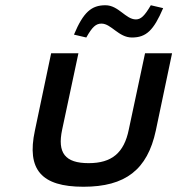

<svg xmlns="http://www.w3.org/2000/svg" viewBox="-20 -703 676 732"><path d="M113 -205C81 -56 138 9 298 9C458 9 542 -56 574 -205L636 -500H533L471 -209C453 -120 406 -81 318 -81C228 -81 198 -120 217 -209L279 -500H175ZM262 -571 309 -560C332 -601 346 -613 367 -613C404 -613 432 -560 483 -560C538 -560 566 -588 602 -672L555 -683C531 -642 517 -629 498 -629C459 -629 432 -683 382 -683C329 -683 298 -657 262 -571Z"/></svg>

Font: LT Wave Mono Medium
Style: Italic
Weight: 500
Designer: Daniel Lyons
Version: Version 2.5 (Glyphs App)